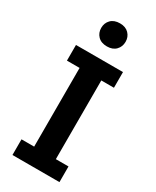

<svg xmlns="http://www.w3.org/2000/svg" viewBox="-198 -825 716 881"><g transform="rotate(30 159.5 -385.0)"><path d="M35 0V-83H102V-500H35V-583H284V-500H217V-83H284V0ZM161 -648Q130 -648 113 -665.5Q96 -683 96 -709Q96 -735 113 -752.5Q130 -770 161 -770Q191 -770 208 -752.5Q225 -735 225 -709Q225 -683 208 -665.5Q191 -648 161 -648Z"/></g></svg>

Font: Rokkitt SemiBold
Style: Regular
Weight: 600
Designer: Vernon Adams
Foundry: Vernon Adams
Version: Version 3.103